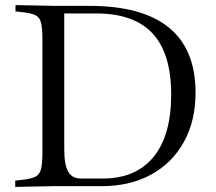

<svg xmlns="http://www.w3.org/2000/svg" viewBox="-20 -733 852 756"><path d="M40 3V-22L60 -24Q99 -28 117.5 -36.5Q136 -45 141.5 -67Q147 -89 147 -133V-577Q147 -622 141.5 -644Q136 -666 118 -674Q100 -682 61 -686L41 -688V-713L189 -710H330Q750 -710 750 -368Q750 -257 704 -174Q658 -91 575 -45.5Q492 0 380 0H188ZM299 -30H384Q515 -30 584.5 -115Q654 -200 654 -361Q654 -522 581 -601Q508 -680 359 -680H233V-146Q233 -84 248.5 -57Q264 -30 299 -30Z"/></svg>

Font: Baskervville
Style: Regular
Weight: 400
Designer: Alexis Faudot, Rémi Forte, Morgane Pierson, Rafael Ribas, Tanguy Vanlaeys, Rosalie Wagner, Thomas Huot-Marchand
Foundry: ANRT
Version: Version 1.100